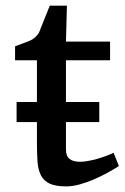

<svg xmlns="http://www.w3.org/2000/svg" viewBox="-20 -645 442 678"><path d="M110.4 -213.9H38.6V-284.7H110.4V-432.1H33.2V-481.4L81.1 -499.5Q95.2 -504.9 105.2 -514.4Q115.2 -523.9 118.2 -531.2L155.8 -625H216.3L212.9 -498H368.7V-432.1H212.9V-284.7H330.6V-213.9H212.9V-117.2Q212.9 -93.8 225.8 -83.7Q238.8 -73.7 262.2 -73.7Q275.4 -73.7 291.5 -76.7Q307.6 -79.6 323.7 -84.2Q339.8 -88.9 355 -94.5Q370.1 -100.1 381.3 -105.5L399.9 -58.6Q382.3 -47.4 359.1 -34.7Q335.9 -22 311 -11.2Q286.1 -0.5 261 6.3Q235.8 13.2 213.9 13.2Q176.8 13.2 156 3.7Q135.3 -5.9 125 -25.1Q114.7 -44.4 112.5 -73.7Q110.4 -103 110.4 -142.6Z"/></svg>

Font: Donegal One
Style: Regular
Weight: 400
Designer: Gary Lonergan
Foundry: Sorkin Type Co.
Version: Version 1.004